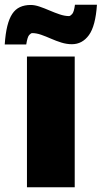

<svg xmlns="http://www.w3.org/2000/svg" viewBox="-57 -792 430 812"><path d="M259 0H57V-553H259ZM353 -772Q347 -682 319 -643.5Q291 -605 247 -605Q225 -605 202.5 -612Q180 -619 158.5 -628.5Q137 -638 117 -645Q97 -652 79 -652Q74 -652 66.5 -644Q59 -636 54 -604H-37Q-34 -650 -26 -682Q-18 -714 -5 -733.5Q8 -753 27.5 -762Q47 -771 73 -771Q90 -771 110.5 -764Q131 -757 153 -747.5Q175 -738 196 -731Q217 -724 235 -724Q240 -724 248 -732.5Q256 -741 260 -772Z"/></svg>

Font: Noto Sans Display Black
Style: Regular
Weight: 900
Designer: Monotype Design Team
Foundry: Monotype Imaging Inc.
Version: Version 2.003